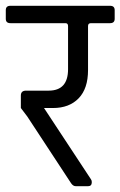

<svg xmlns="http://www.w3.org/2000/svg" viewBox="-39 -643 416 663"><path d="M196 -404V-553Q196 -563 187 -563H-3Q-19 -563 -19 -578V-608Q-19 -623 -3 -623H341Q357 -623 357 -608V-578Q357 -563 341 -563H275Q265 -563 265 -553V-401Q265 -337 232.5 -303.5Q200 -270 144 -270H113L275 -24Q278 -20 278 -14Q278 0 265 0H223Q213 0 206 -11L55 -241L33 -270V-313Q33 -330 51 -330H129Q196 -330 196 -404Z"/></svg>

Font: Rajdhani Medium
Style: Regular
Weight: 500
Designer: Satya Rajpurohit, Jyotish Sonowal
Foundry: Indian Type Foundry
Version: Version 1.201 February 1, 2022